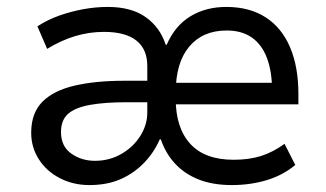

<svg xmlns="http://www.w3.org/2000/svg" viewBox="-20 -525 941 554"><path d="M238 9Q191 9 152.5 -11Q114 -31 92 -65.5Q70 -100 70 -142Q70 -199 102.5 -231.5Q135 -264 195.5 -278Q256 -292 339 -292H428V-230H346Q283 -230 240.5 -222.5Q198 -215 177 -197Q156 -179 156 -144Q156 -103 185.5 -82Q215 -61 254 -61Q296 -61 330.5 -81Q365 -101 385 -133Q405 -165 405 -200V-335Q405 -383 373.5 -408Q342 -433 280 -433Q238 -433 197.5 -421Q157 -409 116 -384L88 -449Q117 -468 151 -480Q185 -492 220.5 -498.5Q256 -505 291 -505Q359 -505 400.5 -475.5Q442 -446 458 -396H461Q485 -451 529.5 -478Q574 -505 633 -505Q700 -505 746.5 -475Q793 -445 817 -388.5Q841 -332 841 -254V-224H466V-286H785L765 -264Q765 -318 750.5 -357Q736 -396 707 -416.5Q678 -437 634 -437Q565 -437 526 -390.5Q487 -344 487 -258V-240Q487 -156 529 -110Q571 -64 654 -64Q699 -64 733.5 -75Q768 -86 801 -110L832 -49Q796 -19 749 -5Q702 9 649 9Q594 9 553.5 -7Q513 -23 485.5 -52.5Q458 -82 444 -123H441Q425 -86 396.5 -56Q368 -26 329 -8.5Q290 9 238 9Z"/></svg>

Font: Nunito Sans 7pt SemiCondensed
Style: Regular
Weight: 400
Width: 4
Designer: Vernon Adams
Foundry: Vernon Adams
Version: Version 3.101;gftools[0.9.27]